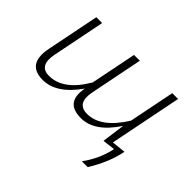

<svg xmlns="http://www.w3.org/2000/svg" viewBox="-141 -762 1196 1196"><g transform="rotate(45 456.5 -164.0)"><path d="M735.8 -34.2 828.1 -43.9Q805.2 70.8 733.4 185.5H682.1Q749.5 92.8 770 -9.8L687.5 0L708 -152.3Q608.4 0 487.3 0Q345.7 0 375.5 -148.4Q271.5 0 151.4 0Q8.8 0 41.5 -163.6L111.3 -512.7H162.6L92.8 -163.6Q69.3 -45.9 161.1 -45.9Q287.1 -45.9 382.8 -210L443.4 -512.7H494.6L424.8 -163.6Q401.4 -45.9 497.1 -45.9Q617.2 -45.9 719.7 -210L780.3 -512.7H831.5Z"/></g></svg>

Font: Sansation Light
Style: Light Italic
Weight: 300
Designer: Bernd Montag
Version: Version 1.301